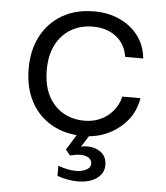

<svg xmlns="http://www.w3.org/2000/svg" viewBox="-54 -609 759 878"><g transform="rotate(5 325.0 -169.5)"><path d="M343 12Q259 12 197 -23.5Q135 -59 101 -123Q67 -187 67 -274Q67 -361 102 -425.5Q137 -490 199 -525Q261 -560 344 -560Q408 -560 460.5 -536Q513 -512 546 -468.5Q579 -425 585 -365H502Q493 -424 450 -457Q407 -490 344 -490Q286 -490 242 -463.5Q198 -437 174 -389Q150 -341 150 -274Q150 -174 202.5 -116Q255 -58 343 -58Q381 -58 414.5 -73Q448 -88 472 -116.5Q496 -145 505 -183H588Q578 -122 542 -79Q506 -36 454.5 -12Q403 12 343 12ZM336 221Q310 221 285 216Q260 211 241 204V158Q262 165 282 169.5Q302 174 322 174Q351 174 370.5 163.5Q390 153 390 136Q390 118 375.5 108.5Q361 99 338 99Q327 99 314.5 101Q302 103 290 106L269 81L332 -22L377 -2L336 62Q346 59 352 58.5Q358 58 364 58Q390 58 410.5 67Q431 76 443 93Q455 110 455 136Q455 163 439 182Q423 201 396.5 211Q370 221 336 221Z"/></g></svg>

Font: Azeret Mono Thin Light
Style: Regular
Weight: 300
Version: Version 1.002